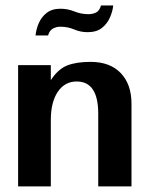

<svg xmlns="http://www.w3.org/2000/svg" viewBox="-20 -668 559 688"><path d="M451.2 0V-295.9Q451.2 -366.2 412.6 -406.2Q374 -446.3 304.7 -446.3Q253.9 -446.3 221.2 -433.6Q188.5 -420.9 162.1 -380.9V-434.6H44.9V0H162.1V-238.3Q162.1 -301.8 187 -338.9Q211.9 -376 254.9 -376Q332 -376 332 -260.7V0ZM385.7 -648.4Q383.8 -627.9 374 -605.5Q364.3 -583 345.2 -567.9Q326.2 -552.7 293.9 -552.7Q268.6 -552.7 245.6 -562.5Q222.7 -572.3 196.3 -572.3Q181.6 -572.3 169.4 -565.4Q157.2 -558.6 152.3 -541H107.4Q109.4 -562.5 118.7 -584.5Q127.9 -606.4 147 -621.6Q166 -636.7 196.3 -636.7Q222.7 -636.7 246.6 -627Q270.5 -617.2 296.9 -617.2Q312.5 -617.2 324.7 -623.5Q336.9 -629.9 341.8 -648.4Z"/></svg>

Font: Namkio Khamti Book
Style: Bold
Weight: 800
Designer: Debbi Hosken
Foundry: SIL International
Version: Version 3.917